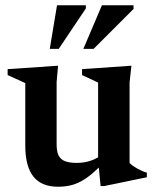

<svg xmlns="http://www.w3.org/2000/svg" viewBox="-20 -697 591 729"><path d="M195 -148Q195 -122.5 202.2 -107.2Q209.5 -92 226.5 -85.2Q243.5 -78.5 272 -78.5Q301.5 -78.5 327.8 -88Q354 -97.5 368 -112.5L386 -92Q356.5 -60.5 332.5 -40Q308.5 -19.5 287.2 -8.2Q266 3 245 7.5Q224 12 200.5 12Q137 12 106.5 -27Q76 -66 76 -144V-381.5L9 -412V-434.5L200.5 -447.5L195 -386ZM362 9.5 352.5 -87.5V-383.5L291.5 -412V-434.5L479 -447.5L472 -384V-78Q477.5 -72.5 485 -67.2Q492.5 -62 501.2 -57Q510 -52 519.2 -48Q528.5 -44 537.5 -41.5V-24L375.5 9.5ZM296.5 -511.5 367 -677H487V-663L335.5 -511.5ZM169 -511.5 196.5 -677H306V-665L203 -511.5Z"/></svg>

Font: Newsreader 24pt SemiBold
Style: Regular
Weight: 600
Designer: Hugues Gentile
Foundry: Production Type
Version: Version 1.003